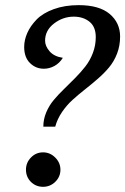

<svg xmlns="http://www.w3.org/2000/svg" viewBox="-20 -720 483 740"><path d="M442.9 -579.1Q442.9 -543.9 431.2 -513.4Q419.4 -482.9 400.1 -460Q380.9 -437 356.9 -416.3Q333 -395.5 307.6 -375.5Q282.2 -355.5 259.8 -335.2Q237.3 -314.9 219 -288.1Q200.7 -261.2 192.9 -231.9H147Q147 -260.3 158.2 -286.9Q169.4 -313.5 187.3 -334.7Q205.1 -356 226.6 -376.7Q248 -397.5 269.5 -419.2Q291 -440.9 308.8 -463.6Q326.7 -486.3 337.9 -515.6Q349.1 -544.9 349.1 -577.1Q349.1 -616.7 325 -636.2Q300.8 -655.8 264.2 -655.8Q222.7 -655.8 188.2 -629.4Q153.8 -603 153.8 -563Q153.8 -542.5 170.9 -522.5Q188 -502.4 222.2 -497.1Q209.5 -476.6 189.9 -465.8Q170.4 -455.1 148.9 -455.1Q117.7 -455.1 95.5 -477.1Q73.2 -499 73.2 -539.1Q73.2 -565.9 85.2 -593Q97.2 -620.1 121.1 -644.8Q145 -669.4 187.3 -684.8Q229.5 -700.2 283.2 -700.2Q362.3 -700.2 402.6 -666.3Q442.9 -632.3 442.9 -579.1ZM80.1 -65.9Q80.1 -93.3 99.4 -113Q118.7 -132.8 146 -132.8Q172.9 -132.8 192.9 -112.8Q212.9 -92.8 212.9 -65.9Q212.9 -38.6 193.1 -19.3Q173.3 0 146 0Q118.2 0 99.1 -19Q80.1 -38.1 80.1 -65.9Z"/></svg>

Font: Lobster Two
Style: Italic
Weight: 400
Designer: Pablo Impallari
Foundry: Pablo Impallari. www.impallari.com
Version: Version 1.006